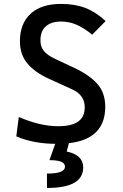

<svg xmlns="http://www.w3.org/2000/svg" viewBox="-20 -723 626 978"><path d="M269 9.8Q210 9.8 158.4 0.2Q106.9 -9.3 63 -28.3L75.7 -127Q129.4 -104 179.4 -92Q229.5 -80.1 276.9 -80.1Q345.2 -80.1 378.4 -104Q411.6 -127.9 411.6 -176.8Q411.6 -238.8 348.1 -267.6L228 -322.3Q157.2 -354.5 119.4 -399.9Q81.5 -445.3 81.5 -512.7Q81.5 -603.5 136.2 -653.3Q190.9 -703.1 291 -703.1Q360.8 -703.1 414.6 -682.6Q468.3 -662.1 518.1 -615.7L449.7 -546.4Q406.7 -581.5 369.4 -597.4Q332 -613.3 291.5 -613.3Q241.2 -613.3 213.6 -589.1Q186 -564.9 186 -517.6Q186 -483.9 204.1 -462.6Q222.2 -441.4 257.3 -424.8L358.9 -377Q436 -340.8 476.1 -295.4Q516.1 -250 516.1 -178.7Q516.1 -84.5 454.8 -37.4Q393.6 9.8 269 9.8ZM219.2 234.4V161.1Q265.6 161.1 288.3 152.3Q311 143.6 311 126Q311 108.9 291.5 100.8Q272 92.8 231.9 92.8L265.6 -2.9L332 2.4L319.8 48.8Q361.8 57.6 382.8 77.9Q403.8 98.1 403.8 130.4Q403.8 182.1 357.9 208.3Q312 234.4 219.2 234.4Z"/></svg>

Font: Cascadia Mono
Style: Regular
Weight: 400
Monospace: yes
Designer: Aaron Bell
Foundry: Saja Typeworks
Version: Version 2102.003